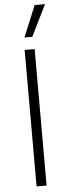

<svg xmlns="http://www.w3.org/2000/svg" viewBox="-64 -1020 370 1051"><g transform="rotate(-5 120.5 -495.0)"><path d="M148 0H93V-750H148ZM98 -818 169 -990H226L141 -818Z"/></g></svg>

Font: Mohave Light
Style: Regular
Weight: 300
Designer: Gumpita Rahayu
Foundry: Tokotype
Version: Version 2.003